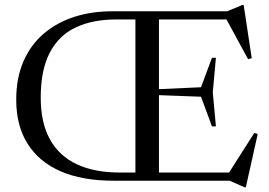

<svg xmlns="http://www.w3.org/2000/svg" viewBox="-20 -752 1120 799"><path d="M878.5 -511.5 865.5 -368 878.5 -226H862L816.5 -349.5L576 -358.5V-378L816.5 -389L862 -511.5ZM543.5 -705H641.5V0H543.5ZM451.5 0Q322.5 0 232.2 -39.2Q142 -78.5 94.8 -153.8Q47.5 -229 47.5 -337Q47.5 -428 77.8 -497Q108 -566 162.2 -612.2Q216.5 -658.5 289 -681.8Q361.5 -705 446 -705H925L989 -731.5H994L1027.5 -510L1012.5 -505.5L916 -683L981.5 -671H462.5Q366 -671 295.8 -638.2Q225.5 -605.5 187.5 -533.5Q149.5 -461.5 149.5 -345.5Q149.5 -241 188 -171.8Q226.5 -102.5 300 -68.2Q373.5 -34 479 -34H990L925 -21L1038 -198.5L1052.5 -194.5L1003 27.5H998L935.5 0Z"/></svg>

Font: Newsreader 60pt
Style: Regular
Weight: 400
Designer: Hugues Gentile
Foundry: Production Type
Version: Version 1.003